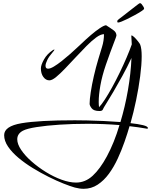

<svg xmlns="http://www.w3.org/2000/svg" viewBox="-20 -931 946 1202"><path d="M504 251Q491 251 477 249Q463 247 448 243Q420 235 377 218Q334 201 284 176Q234 151 185 121Q136 91 95.5 57Q55 23 30.5 -13Q6 -49 6 -85Q6 -141 114.5 -159.5Q223 -178 449 -178Q480 -178 527.5 -177Q575 -176 629 -173.5Q683 -171 734 -167Q763 -263 781 -367Q799 -471 803 -568Q776 -510 746 -455.5Q716 -401 689.5 -356Q663 -311 645 -282.5Q627 -254 625 -248Q623 -241 617 -238.5Q611 -236 603 -236Q567 -236 554 -253Q541 -270 541 -281Q541 -307 548 -353.5Q555 -400 567.5 -454.5Q580 -509 595 -559Q606 -597 618.5 -636.5Q631 -676 631 -717Q610 -717 581.5 -696Q553 -675 520.5 -642Q488 -609 454 -572.5Q420 -536 388.5 -503Q357 -470 331.5 -449Q306 -428 289 -428Q267 -428 251.5 -449Q236 -470 236 -503Q236 -524 255.5 -559Q275 -594 312 -618Q317 -621 319 -621Q321 -621 321 -620Q321 -617 309 -603Q287 -578 276 -555.5Q265 -533 265 -519Q265 -501 281 -501Q295 -501 317.5 -514.5Q340 -528 366 -548.5Q392 -569 417.5 -591.5Q443 -614 462 -632Q481 -650 489 -657Q519 -686 549.5 -712Q580 -738 605.5 -755Q631 -772 644 -773Q674 -754 691.5 -741Q709 -728 709 -708Q709 -704 690.5 -656.5Q672 -609 643 -526Q619 -456 608.5 -396.5Q598 -337 598 -293Q598 -284 598.5 -276Q599 -268 600 -260Q615 -275 636.5 -308Q658 -341 682 -384.5Q706 -428 729.5 -476.5Q753 -525 772.5 -570.5Q792 -616 805 -653L802 -708Q802 -709 803 -709Q810 -709 822 -697Q834 -685 845 -671Q856 -657 858 -651Q867 -627 867 -579Q867 -526 857.5 -453Q848 -380 832 -303Q816 -226 797 -160Q844 -155 875 -147.5Q906 -140 906 -129Q906 -125 900 -125Q899 -125 898.5 -125.5Q898 -126 896 -126Q845 -135 791 -141Q778 -96 759.5 -43Q741 10 717 62Q693 114 662 156.5Q631 199 591.5 225Q552 251 504 251ZM456 212Q514 212 560.5 169Q607 126 649 48Q695 -37 728 -148Q679 -152 629 -154Q579 -156 528 -156Q436 -156 353 -150.5Q270 -145 209.5 -135.5Q149 -126 124 -113Q88 -94 88 -59Q88 -29 112.5 7.5Q137 44 178 80Q219 116 267.5 146Q316 176 365.5 194Q415 212 456 212ZM719 -790Q714 -790 714 -798Q714 -804 725 -812Q730 -815 747.5 -829Q765 -843 786.5 -859.5Q808 -876 824.5 -889Q841 -902 844 -904Q850 -909 852.5 -910Q855 -911 858 -911Q862 -911 868 -903.5Q874 -896 878.5 -888Q883 -880 882 -876Q882 -872 864.5 -860.5Q847 -849 822 -835.5Q797 -822 774.5 -811Q752 -800 741 -796Q726 -790 719 -790Z"/></svg>

Font: Comforter
Style: Regular
Weight: 400
Designer: Robert E. Leuschke
Foundry: Robert E. Leuschke
Version: Version 1.013; ttfautohint (v1.8.3)